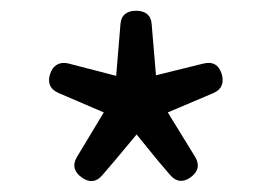

<svg xmlns="http://www.w3.org/2000/svg" viewBox="-20 -816 507 357"><path d="M273 -518 296 -491C307 -478 320 -476 334 -486C348 -496 352 -509 343 -524L292 -607L377 -643C393 -650 397 -663 392 -679C387 -695 376 -702 359 -698L270 -676L262 -771C261 -788 250 -796 233 -796C216 -796 205 -788 204 -771L196 -675L107 -698C90 -702 78 -694 73 -678C68 -662 73 -650 89 -643L173 -607L123 -524C114 -509 118 -496 132 -486C146 -476 159 -477 170 -490L194 -518L234 -566Z"/></svg>

Font: GenSenRounded2 TW R
Style: Regular
Weight: 400
Version: Version 2.100;PS 2.1;hotconv 16.6.51;makeotf.lib2.5.65220 DE